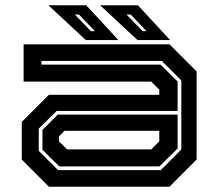

<svg xmlns="http://www.w3.org/2000/svg" viewBox="-20 -708 828 728"><path d="M165.5 0 62.5 -103V-245.5L165.5 -348.5H584V-368L553.5 -398.5H69.5V-540H622.5L725.5 -437V-103L622.5 0ZM200 -63H589.5L667.5 -141V-403L593.5 -477H137V-463H588.5L653.5 -399V-287.5H195L127 -220.5V-136ZM205 -77 141 -140V-215.5L199 -273.5H653.5V-145L584.5 -77ZM234.5 -141.5H553.5L584 -172V-212H224.5L203.5 -191V-172ZM625 -556H501.5L359.5 -688H503ZM535.5 -590 475.5 -653H459.5L520.5 -590ZM429 -556H305.5L163.5 -688H307ZM339.5 -590 279.5 -653H263.5L324.5 -590Z"/></svg>

Font: Tourney Expanded Regular
Style: Bold
Weight: 700
Width: 7
Designer: Tyler Finck
Foundry: Etcetera Type Co
Version: Version 1.010; ttfautohint (v1.8.3)